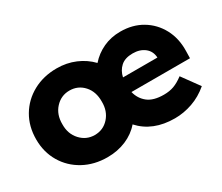

<svg xmlns="http://www.w3.org/2000/svg" viewBox="-98 -783 1198 1034"><g transform="rotate(-30 501.0 -266.0)"><path d="M320 10Q238 10 173 -25.5Q108 -61 71 -123.5Q34 -186 34 -265Q34 -346 71 -408.5Q108 -471 173 -506.5Q238 -542 320 -542Q382 -542 435 -519.5Q488 -497 526 -457Q561 -497 609.5 -519.5Q658 -542 716 -542Q792 -542 850 -507.5Q908 -473 940.5 -412.5Q973 -352 971 -274L970 -230H606Q617 -185 651.5 -157.5Q686 -130 751 -130Q786 -130 813.5 -140Q841 -150 873 -174L950 -68Q903 -28 848.5 -9Q794 10 739 10Q602 10 524 -76Q489 -35 436 -12.5Q383 10 320 10ZM715 -407Q667 -407 640.5 -383Q614 -359 606 -321H820Q818 -361 789 -384Q760 -407 715 -407ZM320 -128Q373 -128 408 -167Q443 -206 442 -265Q443 -327 408 -365.5Q373 -404 320 -404Q268 -404 232 -365Q196 -326 197 -265Q196 -206 232 -167Q268 -128 320 -128Z"/></g></svg>

Font: Readex Pro
Style: Bold
Weight: 700
Designer: Bonnie Shaver-Troup, Thomas Jockin
Foundry: Lexend
Version: Version 1.203; ttfautohint (v1.8.3)